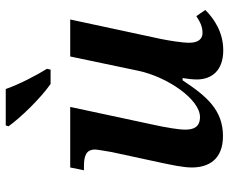

<svg xmlns="http://www.w3.org/2000/svg" viewBox="-86 -720 816 685"><g transform="rotate(-90 322.5 -378.0)"><path d="M365 -606H416L419 -619C397 -654 362 -721 347 -766H217L214 -756C244 -714 312 -643 365 -606ZM485 10C550 10 598 -23 629 -54L607 -86C584 -71 568 -64 547 -64C525 -64 512 -80 512 -111C512 -139 520 -184 525 -210L595 -536H463L412 -293C390 -189 310 -73 247 -73C212 -73 202 -95 202 -125C202 -152 211 -201 219 -237L283 -536H67L57 -487H71C109 -487 131 -479 131 -447C131 -440 126 -412 122 -388L84 -212C77 -178 67 -135 67 -102C67 -43 95 9 179 9C272 9 321 -49 378 -135H386C383 -118 381 -98 381 -84C381 -33 411 10 485 10Z"/></g></svg>

Font: Noto Serif SemiBold
Style: Italic
Weight: 600
Italic angle: -12°
Designer: Monotype Design Team
Foundry: Monotype Imaging Inc.
Version: Version 2.014